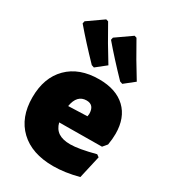

<svg xmlns="http://www.w3.org/2000/svg" viewBox="-188 -859 862 967"><g transform="rotate(30 242.5 -375.0)"><path d="M442 -196 194 -194Q203 -159 228 -142.5Q253 -126 297 -126Q346 -126 440 -151L454 -141L424 -9Q345 12 277 12Q153 12 83.5 -54Q14 -120 14 -236Q14 -351 80 -417Q146 -483 261 -483Q360 -483 414.5 -431Q469 -379 469 -286Q469 -256 463 -221ZM304 -306Q304 -359 259 -359Q204 -359 192 -288L302 -292ZM153 -758 140 -762 50 -699 47 -685Q109 -612 192 -526L207 -521L265 -567Q206 -662 153 -758ZM318 -758 305 -762 215 -699 212 -685Q274 -612 357 -526L372 -521L430 -567Q371 -662 318 -758Z"/></g></svg>

Font: Luna Sans Black
Style: Regular
Weight: 900
Designer: Juan Pablo del Peral
Foundry: Huerta Tipografica
Version: Version 2.001; ttfautohint (v1.5)